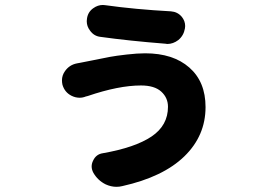

<svg xmlns="http://www.w3.org/2000/svg" viewBox="-20 -676 1040 764"><path d="M648.4 -251Q648.4 -287.1 621.6 -311.5Q594.7 -335.9 541 -335.9Q452.1 -335.9 329.1 -293.9Q325.2 -293 321.3 -292Q309.6 -287.1 296.9 -287.1Q280.3 -287.1 264.6 -294.9Q237.3 -308.6 228.5 -338.9Q226.6 -347.7 226.6 -356.4Q226.6 -376 238.3 -392.6Q255.9 -418 286.1 -423.8Q292 -424.8 296.9 -425.8Q298.8 -425.8 346.2 -435.5Q393.6 -445.3 417.5 -449.7Q441.4 -454.1 483.9 -459Q526.4 -463.9 557.6 -463.9Q668.9 -463.9 733.4 -407.2Q797.9 -350.6 797.9 -250Q797.9 -135.7 713.4 -53.7Q628.9 28.3 466.8 64.5Q455.1 67.4 443.4 67.4Q421.9 67.4 400.4 57.6Q369.1 42 351.6 11.7Q344.7 -1 344.7 -13.7Q344.7 -25.4 350.6 -37.1Q362.3 -62.5 389.6 -66.4Q517.6 -88.9 583 -132.8Q648.4 -176.8 648.4 -251ZM379.9 -529.3Q353.5 -532.2 337.9 -554.7Q325.2 -571.3 325.2 -591.8Q325.2 -596.7 326.2 -602.5Q330.1 -628.9 351.6 -643.6Q369.1 -656.2 389.6 -656.2Q394.5 -656.2 399.4 -655.3Q517.6 -638.7 660.2 -630.9Q686.5 -628.9 703.1 -609.4Q716.8 -592.8 716.8 -572.3Q716.8 -567.4 715.8 -562.5Q710.9 -534.2 689.5 -516.6Q668.9 -501 645.5 -501Q641.6 -501 638.7 -502Q491.2 -513.7 379.9 -529.3Z"/></svg>

Font: Gen Jyuu GothicX Heavy
Style: Bold
Weight: 900
Designer: [Source Han Sans]
Ryoko NISHIZUKA  (kana & ideographs); Paul D. Hunt (Latin, Greek & Cyrillic); Wenlong ZHANG  (bopomofo
Version: Version 1.002.20150607